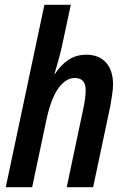

<svg xmlns="http://www.w3.org/2000/svg" viewBox="-20 -780 524 800"><path d="M4 0 165 -760H275L238 -587Q232 -560 223.5 -529.5Q215 -499 207 -472H209Q233 -509 265 -530.5Q297 -552 340 -552Q392 -552 421.5 -519.5Q451 -487 451 -428Q451 -409 447 -384Q443 -359 439 -335L368 0H258L326 -322Q331 -345 334 -366Q337 -387 337 -405Q337 -455 292 -455Q254 -455 223 -412Q192 -369 173 -279L114 0Z"/></svg>

Font: Noto Sans Condensed SemiBold
Style: Italic
Weight: 600
Width: 3
Italic angle: -12°
Designer: Monotype Design Team
Foundry: Monotype Imaging Inc.
Version: Version 2.013; ttfautohint (v1.8.4.7-5d5b)